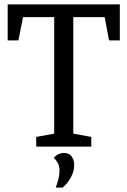

<svg xmlns="http://www.w3.org/2000/svg" viewBox="-20 -668 581 875"><path d="M145 0V-44L227 -59V-590H85L64 -484H15V-648H526V-484H477L457 -590H314V-59L396 -44V0ZM234 187Q239 172 243 159.5Q247 147 249 134.5Q251 122 251 108Q251 89 243.5 75Q236 61 225 51Q236 39 248 34Q260 29 270 29Q296 29 307 46Q318 63 318 81Q318 106 310 125.5Q302 145 291.5 159Q281 173 273 180Q265 187 265 187Z"/></svg>

Font: Faustina VF Beta
Style: Regular
Weight: 400
Designer: Alfonso Garcia
Foundry: Omnibus-Type
Version: Version 1.006